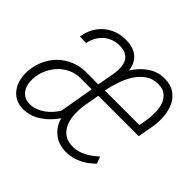

<svg xmlns="http://www.w3.org/2000/svg" viewBox="-140 -695 863 863"><g transform="rotate(45 291.0 -264.0)"><path d="M374.5 9.8Q395.5 9.8 414.8 4.9Q434.1 0 451.7 -8.8Q467.3 -16.6 481.9 -27.6Q496.6 -38.6 509.8 -51.8L497.1 -84.5Q484.4 -73.2 470.9 -63.2Q457.5 -53.2 442.9 -45.4Q428.2 -37.6 412.6 -33.2Q397 -28.8 379.9 -28.8Q344.2 -28.8 323.5 -44.7Q302.7 -60.5 293 -85Q283.2 -109.4 282 -138.9Q280.8 -168.5 285.2 -196.8L298.3 -272H555.2L569.3 -350.6Q574.7 -383.8 571.5 -417.2Q568.4 -450.7 555.7 -477.5Q542.5 -504.4 517.6 -521.2Q492.7 -538.1 454.1 -538.1Q411.1 -538.1 375.5 -513.7Q339.8 -489.3 315.4 -449.7Q310.1 -494.1 282 -516.1Q253.9 -538.1 209 -538.1Q177.7 -538.6 151.1 -528.6Q124.5 -518.6 104 -501Q83 -482.9 69.6 -458Q56.2 -433.1 51.3 -402.3L91.8 -400.9Q96.2 -422.9 106.2 -440.9Q116.2 -459 131.3 -472.7Q146.5 -485.4 165.8 -492.7Q185.1 -500 208 -499.5Q231.9 -499.5 247.3 -491Q262.7 -482.4 270.5 -468.8Q277.8 -454.1 279.5 -435.3Q281.2 -416.5 277.8 -396L262.2 -308.1L182.1 -308.6Q145 -307.6 113.3 -294.7Q81.5 -281.7 57.1 -259.3Q32.7 -236.3 17.1 -205.3Q1.5 -174.3 -3.4 -137.7Q-6.8 -110.4 -2.4 -84Q2 -57.6 15.1 -37.1Q27.8 -16.1 49.6 -3.2Q71.3 9.8 102.1 9.8Q126 9.8 147.7 2.4Q169.4 -4.9 188 -18.1Q206.5 -30.3 222.7 -47.1Q238.8 -64 252 -82.5Q257.3 -62.5 267.8 -46.1Q278.3 -29.8 292.5 -18.1Q308.1 -4.4 328.9 2.7Q349.6 9.8 374.5 9.8ZM452.1 -500Q481.4 -500 498.3 -486.3Q515.1 -472.7 523.4 -452.1Q531.2 -431.2 532.2 -406.2Q533.2 -381.3 530.3 -358.9L522.5 -309.6H302.7L305.2 -322.8Q311.5 -351.1 322.3 -382.1Q333 -413.1 350.6 -439.5Q367.7 -465.8 392.6 -482.9Q417.5 -500 452.1 -500ZM106.9 -27.3Q84 -27.3 69.3 -37.1Q54.7 -46.9 46.4 -62.5Q38.6 -78.1 36.6 -97.4Q34.7 -116.7 38.1 -135.7Q42.5 -163.1 55.2 -187.5Q67.9 -211.9 86.9 -230.5Q105.5 -248.5 129.6 -259.5Q153.8 -270.5 182.6 -271.5H256.8L228.5 -107.4Q218.8 -91.8 206.1 -77.4Q193.4 -63 177.7 -52.2Q162.1 -41 144.3 -34.2Q126.5 -27.3 106.9 -27.3Z"/></g></svg>

Font: Roboto Mono ExtraLight
Style: Italic
Weight: 250
Italic angle: -10°
Monospace: yes
Designer: Google
Version: Version 3.000